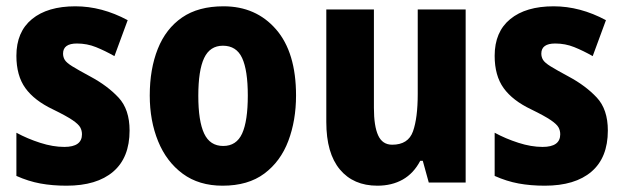

<svg xmlns="http://www.w3.org/2000/svg" viewBox="-20 -579 1976 609"><path d="M391 -165Q391 -79 339 -34.5Q287 10 191 10Q146 10 108 3Q70 -4 32 -21V-158Q67 -139 107.5 -126Q148 -113 184 -113Q240 -113 240 -153Q240 -165 234.5 -175Q229 -185 210 -198Q191 -211 148 -232Q89 -260 60.5 -299.5Q32 -339 32 -402Q32 -478 81.5 -518.5Q131 -559 219 -559Q303 -559 385 -515L343 -401Q313 -418 284.5 -429.5Q256 -441 224 -441Q180 -441 180 -409Q180 -398 185.5 -389Q191 -380 209.5 -368.5Q228 -357 267 -336Q321 -307 356 -269.5Q391 -232 391 -165Z M919 -276Q919 -197 894.5 -132Q870 -67 818.5 -28.5Q767 10 686 10Q611 10 559.5 -28Q508 -66 481.5 -131Q455 -196 455 -276Q455 -360 480.5 -424Q506 -488 557.5 -523.5Q609 -559 689 -559Q792 -559 855.5 -486Q919 -413 919 -276ZM609 -275Q609 -195 627.5 -155.5Q646 -116 688 -116Q730 -116 748 -155.5Q766 -195 766 -276Q766 -356 748 -395Q730 -434 687 -434Q646 -434 627.5 -395Q609 -356 609 -275Z M1457 -549V0H1340L1321 -69H1313Q1292 -29 1257.5 -9.5Q1223 10 1177 10Q1101 10 1058 -41.5Q1015 -93 1015 -192V-549H1166V-237Q1166 -179 1179.5 -149.5Q1193 -120 1224 -120Q1275 -120 1290 -162.5Q1305 -205 1305 -281V-549Z M1908 -165Q1908 -79 1856 -34.5Q1804 10 1708 10Q1663 10 1625 3Q1587 -4 1549 -21V-158Q1584 -139 1624.5 -126Q1665 -113 1701 -113Q1757 -113 1757 -153Q1757 -165 1751.5 -175Q1746 -185 1727 -198Q1708 -211 1665 -232Q1606 -260 1577.5 -299.5Q1549 -339 1549 -402Q1549 -478 1598.5 -518.5Q1648 -559 1736 -559Q1820 -559 1902 -515L1860 -401Q1830 -418 1801.5 -429.5Q1773 -441 1741 -441Q1697 -441 1697 -409Q1697 -398 1702.5 -389Q1708 -380 1726.5 -368.5Q1745 -357 1784 -336Q1838 -307 1873 -269.5Q1908 -232 1908 -165Z"/></svg>

Font: Noto Sans Gujarati UI Condensed ExtraBold
Style: Regular
Weight: 800
Width: 3
Designer: Jelle Bosma - Monotype Design Team, Universal Thirst
Foundry: Monotype Imaging Inc.
Version: Version 2.106; ttfautohint (v1.8.4.7-5d5b)